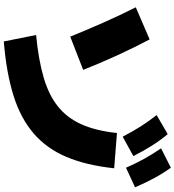

<svg xmlns="http://www.w3.org/2000/svg" viewBox="27 -922 945 1040"><g transform="rotate(90 500.0 -402.5)"><path d="M170 -125Q305 -138 400.5 -166Q496 -194 558 -244Q620 -294 654.5 -372Q689 -450 701 -563L892 -548Q876 -397 830.5 -289.5Q785 -182 703 -111.5Q621 -41 498 -2.5Q375 36 205 50ZM179 -310Q145 -394 104.5 -486Q64 -578 20 -665L194 -740Q238 -657 281 -563Q324 -469 359 -380ZM721 -594Q694 -646 666.5 -689.5Q639 -733 604 -778L707 -838Q742 -796 770.5 -750.5Q799 -705 826 -652ZM889 -612Q866 -665 841 -710Q816 -755 784 -802L889 -855Q921 -810 946 -763.5Q971 -717 995 -661Z"/></g></svg>

Font: M PLUS 1 Thin Black
Style: Regular
Weight: 900
Version: Version 1.001